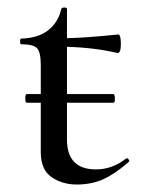

<svg xmlns="http://www.w3.org/2000/svg" viewBox="-20 -476 379 508"><path d="M293 -384.8Q299.8 -384.8 299.8 -359.4Q299.8 -334 290 -335.9Q230 -350.1 157.2 -352.1V-227.1H279.8Q283.7 -227.1 283.9 -215.3Q284.2 -203.6 279.8 -204.1H157.2V-106.9Q157.2 -27.8 233.9 -27.8Q276.9 -27.8 313 -56.2Q314 -57.1 316.4 -57.1Q318.8 -57.1 321 -53Q323.2 -48.8 319.8 -46.9Q282.7 -14.6 252 -1.2Q221.2 12.2 183.1 12.2Q145 12.2 116.5 -7.3Q87.9 -26.9 87.9 -73.2V-204.1H50.8Q46.9 -204.1 46.9 -215.6Q46.9 -227.1 50.8 -227.1H87.9V-304.2Q87.9 -338.4 77.9 -348.6Q67.9 -358.9 36.1 -358.9Q33.2 -358.9 33.2 -366.5Q33.2 -374 36.1 -374Q80.1 -375 106.9 -395.5Q133.8 -416 142.1 -452.1Q143.1 -456.1 150.1 -456.1Q157.2 -456.1 157.2 -452.1V-375Q206.1 -376 293 -384.8Z"/></svg>

Font: Cormorant-Medium
Style: Regular
Weight: 500
Designer: Christian Thalmann (Catharsis Fonts)
Version: Version 3.000